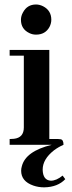

<svg xmlns="http://www.w3.org/2000/svg" viewBox="-20 -638 317 846"><path d="M236.3 -25.4H197.3V-418H22.5V-392.6H85V-76.2Q85 -31.2 41 -26.4Q32.2 -25.4 22.5 -25.4V0H208Q92.8 28.3 76.2 94.7Q73.2 104.5 73.2 114.3Q73.2 161.1 127 179.7Q149.4 187.5 174.8 187.5Q234.4 186.5 267.6 151.4L255.9 135.7Q228.5 158.2 204.1 158.2Q168.9 156.2 168 109.4Q168 63.5 217.8 24.4Q237.3 9.8 259.8 0Q259.8 -22.5 247.1 -24.4Q242.2 -25.4 236.3 -25.4ZM206.1 -550.8Q206.1 -591.8 169.9 -610.4Q154.3 -618.2 138.7 -618.2Q99.6 -618.2 81.1 -583Q72.3 -567.4 72.3 -550.8Q72.3 -509.8 109.4 -492.2Q123 -485.4 138.7 -485.4Q179.7 -485.4 198.2 -519.5Q206.1 -535.2 206.1 -550.8Z"/></svg>

Font: Abhaya Libre
Style: Bold
Weight: 700
Designer: Pushpananda Ekanayake, Sol Matas, Pathum Egodawatta
Foundry: Mooniak
Version: Version 1.050 ; ttfautohint (v1.6)